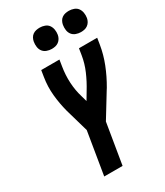

<svg xmlns="http://www.w3.org/2000/svg" viewBox="-232 -1050 979 1141"><g transform="rotate(-30 257.0 -479.0)"><path d="M131 0 179 -291 133 -451Q118 -508 112 -568.5Q106 -629 116 -691L123 -735H248L241 -691Q232 -637 235 -583Q238 -529 253 -480L264 -441L295 -493Q324 -540 345.5 -590Q367 -640 375 -691L382 -735H507L500 -691Q490 -629 466 -568Q442 -507 408 -449Q406 -446 404.5 -443.5Q403 -441 401 -438L303 -278L257 0ZM441 -812Q424 -812 407.5 -818Q391 -824 381 -837Q371 -850 368.5 -867.5Q366 -885 369 -903Q371 -915 377 -926.5Q383 -938 393.5 -945.5Q404 -953 416.5 -955.5Q429 -958 441 -958Q458 -958 474.5 -952Q491 -946 500.5 -933Q510 -920 513 -902.5Q516 -885 513 -867Q511 -855 504.5 -843.5Q498 -832 487.5 -824.5Q477 -817 465 -814.5Q453 -812 441 -812ZM241 -812Q224 -812 207.5 -818Q191 -824 181 -837Q171 -850 168.5 -867.5Q166 -885 169 -903Q171 -915 177 -926.5Q183 -938 193.5 -945.5Q204 -953 216.5 -955.5Q229 -958 241 -958Q258 -958 274.5 -952Q291 -946 300.5 -933Q310 -920 313 -902.5Q316 -885 313 -867Q311 -855 304.5 -843.5Q298 -832 287.5 -824.5Q277 -817 265 -814.5Q253 -812 241 -812Z"/></g></svg>

Font: Iosevka Term Curly XBd Obl
Style: Regular
Weight: 800
Italic angle: -9°
Designer: Belleve Invis
Foundry: Belleve Invis
Version: Version 32.3.0